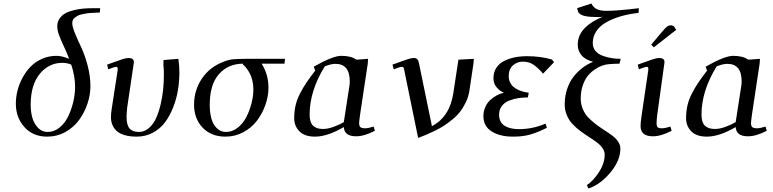

<svg xmlns="http://www.w3.org/2000/svg" viewBox="-20 -776 4426 1100"><path d="M70.8 -182.1Q70.8 -218.8 80.1 -256.3Q89.4 -293.9 108.6 -329.8Q127.9 -365.7 155 -393.8Q182.1 -421.9 220.7 -439Q259.3 -456.1 304.2 -456.1Q334.5 -456.1 376 -439Q365.2 -469.2 346.7 -508.5Q328.1 -547.9 318.1 -575Q308.1 -602.1 308.1 -626Q308.1 -650.9 321.3 -669.9Q334.5 -689 354.7 -700Q375 -710.9 403.3 -717.8Q431.6 -724.6 457.5 -726.8Q483.4 -729 512.2 -729H554.2L551.8 -704.1Q535.2 -703.6 525.9 -703.1Q516.6 -702.6 499.8 -701.7Q482.9 -700.7 472.7 -698.7Q462.4 -696.8 448.5 -693.8Q434.6 -690.9 426.3 -686.5Q418 -682.1 409.7 -676Q401.4 -669.9 397.7 -661.6Q394 -653.3 394 -643.1Q394 -622.6 410.4 -583.3Q426.8 -543.9 446 -503.4Q465.3 -462.9 481.7 -401.9Q498 -340.8 498 -282.2Q498 -231.9 480.7 -180.9Q463.4 -129.9 432.6 -87.9Q401.9 -45.9 354 -19.5Q306.2 6.8 250 6.8Q168.9 6.8 119.9 -47.9Q70.8 -102.5 70.8 -182.1ZM155.8 -174.8Q155.8 -134.8 165.5 -100.8Q175.3 -66.9 198 -43.5Q220.7 -20 252.9 -20Q290 -20 321 -45.2Q352.1 -70.3 370.8 -109.6Q389.6 -148.9 399.9 -193.1Q410.2 -237.3 410.2 -278.8Q410.2 -338.9 388.2 -405.8Q365.2 -416 336.9 -416Q259.8 -416 207.8 -352.8Q155.8 -289.6 155.8 -174.8Z M593.8 -405.8Q657.7 -429.2 680.4 -436.5Q703.1 -443.8 716.8 -443.8Q747.1 -443.8 747.1 -419.9Q747.1 -418.9 744.6 -401.9L709 -162.1Q705.1 -126.5 705.1 -105Q705.1 -60.1 722.2 -40Q739.3 -20 775.9 -20Q806.6 -20 831.8 -41.3Q856.9 -62.5 872.8 -96.2Q888.7 -129.9 899.4 -174.3Q910.2 -218.8 914.6 -262.5Q918.9 -306.2 918.9 -350.1Q918.9 -383.8 916 -405.8L917 -432.1L1002 -439Q1007.8 -395.5 1007.8 -363.8Q1007.8 -310.5 999.3 -259Q990.7 -207.5 971.4 -159.2Q952.1 -110.8 924.6 -74.2Q897 -37.6 855.2 -15.4Q813.5 6.8 763.7 6.8Q722.7 6.8 692.9 -2.2Q663.1 -11.2 646.7 -27.3Q630.4 -43.5 623 -62.7Q615.7 -82 615.7 -105Q615.7 -124.5 619.6 -149.9L653.8 -372.1Q656.7 -393.1 647 -393.1Q635.7 -393.1 600.1 -378.9Z M1091.8 -176.8Q1091.8 -258.3 1136.2 -325Q1180.7 -391.6 1259.8 -421.9Q1288.6 -433.6 1314.5 -436.3Q1340.3 -439 1394 -439H1612.8L1609.9 -411.1H1479Q1518.1 -349.6 1518.1 -273.9Q1518.1 -225.1 1500.7 -175.5Q1483.4 -126 1452.6 -85.2Q1421.9 -44.4 1374.5 -18.8Q1327.1 6.8 1272 6.8Q1190.4 6.8 1141.1 -44.4Q1091.8 -95.7 1091.8 -176.8ZM1181.6 -174.8Q1181.6 -131.3 1190.9 -97.7Q1200.2 -64 1221.7 -42Q1243.2 -20 1274.9 -20Q1310.5 -20 1341.3 -43.9Q1372.1 -67.9 1391.1 -105Q1410.2 -142.1 1420.9 -184.1Q1431.6 -226.1 1431.6 -264.2Q1431.6 -291.5 1425.5 -315.9Q1419.4 -340.3 1410.6 -356.2Q1401.9 -372.1 1393.1 -383.8Q1384.3 -395.5 1378.4 -400.4L1372.1 -405.8V-411.1Q1288.1 -411.1 1234.9 -351.8Q1181.6 -292.5 1181.6 -174.8Z M1665.5 -99.1Q1665.5 -137.2 1673.3 -171.6Q1681.2 -206.1 1698.7 -240Q1716.3 -273.9 1735.6 -302.7Q1754.9 -331.5 1785.6 -371.1L1777.8 -394Q1886.7 -456.1 1935.5 -456.1Q1990.7 -456.1 2022.5 -434.1L2088.9 -439L2086.9 -411.1L2042.5 -116.2Q2037.6 -79.6 2037.6 -70.8Q2037.6 -53.2 2045.4 -47.1Q2053.2 -41 2071.8 -41Q2090.3 -41 2120.6 -50.8L2127.9 -26.9Q2067.4 4.9 2020.5 4.9Q1952.6 4.9 1949.7 -47.9Q1856 6.8 1784.7 6.8Q1725.1 6.8 1695.3 -23.7Q1665.5 -54.2 1665.5 -99.1ZM1753.9 -119.1Q1753.9 -75.2 1773.2 -56.2Q1792.5 -37.1 1830.6 -37.1Q1858.4 -37.1 1892.1 -49.6Q1925.8 -62 1949.7 -76.2L1979.5 -269Q1983.9 -291 1983.9 -309.1Q1983.9 -410.2 1901.9 -410.2Q1877 -410.2 1840.8 -396Q1753.9 -255.4 1753.9 -119.1Z M2228.5 -405.8Q2292 -429.2 2314.7 -436.5Q2337.4 -443.8 2349.6 -443.8Q2364.7 -443.8 2371.6 -435.5Q2378.4 -427.2 2380.9 -411.1L2454.6 -53.2Q2557.6 -107.4 2577.6 -245.1L2606.4 -434.1L2694.8 -439L2692.4 -411.1L2669.4 -256.8Q2664.1 -222.2 2649.2 -190.9Q2634.3 -159.7 2616.2 -136.2Q2598.1 -112.8 2570.8 -90.6Q2543.5 -68.4 2521.2 -54.2Q2499 -40 2467.8 -25.1Q2436.5 -10.3 2419.2 -2.9Q2401.9 4.4 2375.5 14.2L2296.4 -372.1Q2294.4 -385.3 2291.3 -389.2Q2288.1 -393.1 2281.7 -393.1Q2271.5 -393.1 2235.8 -378.9Z M2749.5 -109.9Q2749.5 -137.7 2759.8 -161.6Q2770 -185.5 2787.4 -201.7Q2804.7 -217.8 2824.7 -228.8Q2844.7 -239.7 2867.2 -245.1Q2846.7 -252 2826.9 -273.9Q2807.1 -295.9 2807.1 -328.1Q2807.1 -361.3 2822.8 -386.2Q2838.4 -411.1 2866 -425.5Q2893.6 -439.9 2927 -447Q2960.4 -454.1 2999.5 -454.1Q3076.7 -454.1 3142.1 -435.1L3154.3 -419.9L3091.3 -354Q3060.5 -389.6 3035.4 -406.2Q3010.3 -422.9 2975.1 -422.9Q2943.4 -422.9 2918.9 -401.6Q2894.5 -380.4 2894.5 -339.8Q2894.5 -320.3 2902.1 -304.4Q2909.7 -288.6 2921.4 -278.6Q2933.1 -268.6 2949.2 -261.2Q2965.3 -253.9 2979.7 -250.2Q2994.1 -246.6 3009.3 -245.1L3004.4 -217.8Q2976.1 -217.8 2950.4 -213.9Q2924.8 -210 2898.2 -200Q2871.6 -189.9 2855.5 -169.2Q2839.4 -148.4 2839.4 -119.1Q2839.4 -76.2 2869.9 -56.2Q2900.4 -36.1 2953.1 -36.1Q3032.2 -36.1 3105.5 -67.9L3113.3 -43.9Q3058.6 -16.6 3016.8 -4.9Q2975.1 6.8 2919.4 6.8Q2843.3 6.8 2796.4 -23.2Q2749.5 -53.2 2749.5 -109.9Z M3215.3 -178.2Q3215.3 -224.6 3229 -265.6Q3242.7 -306.6 3266.1 -336.7Q3289.6 -366.7 3317.9 -387.9Q3346.2 -409.2 3377.9 -421.9Q3332 -434.1 3311 -460Q3290 -485.8 3290 -520Q3290 -574.7 3330.6 -615.5Q3371.1 -656.2 3434.1 -680.2Q3421.4 -678.2 3407.2 -678.2Q3359.9 -678.2 3332.3 -683.8Q3304.7 -689.5 3293 -706.1L3286.1 -729L3368.2 -755.9Q3381.3 -731 3401.9 -722.4Q3422.4 -713.9 3454.1 -713.9Q3516.6 -713.9 3640.1 -729L3638.2 -702.1Q3584 -696.3 3538.1 -683.1Q3492.2 -669.9 3455.1 -649.4Q3418 -628.9 3397 -597.9Q3376 -566.9 3376 -528.8Q3376 -502.9 3391.8 -484.1Q3407.7 -465.3 3433.6 -456.1Q3459.5 -446.8 3484.9 -442.9Q3510.3 -439 3536.1 -439L3529.3 -411.1Q3500.5 -411.1 3466.3 -408.2Q3448.7 -406.7 3429.2 -399.9Q3409.7 -393.1 3387.5 -377.9Q3365.2 -362.8 3347.7 -341.6Q3330.1 -320.3 3318.6 -286.1Q3307.1 -252 3307.1 -210.9Q3307.1 -178.2 3319.6 -149.7Q3332 -121.1 3352.1 -100.8Q3372.1 -80.6 3396.2 -62.5Q3420.4 -44.4 3444.8 -28.8Q3469.2 -13.2 3489.3 2Q3509.3 17.1 3521.7 35.9Q3534.2 54.7 3534.2 75.2Q3534.2 144 3476.6 212.9Q3418.9 281.7 3351.1 304.2L3342.3 284.2Q3377.9 261.7 3411.1 210.9Q3444.3 160.2 3444.3 109.9Q3444.3 90.3 3431.6 72.3Q3418.9 54.2 3398.9 39.3Q3378.9 24.4 3354.5 8.8Q3330.1 -6.8 3305.4 -25.1Q3280.8 -43.5 3260.7 -64.5Q3240.7 -85.4 3228 -114.7Q3215.3 -144 3215.3 -178.2Z M3633.8 -405.8Q3697.8 -429.2 3720.5 -436.5Q3743.2 -443.8 3756.8 -443.8Q3787.1 -443.8 3787.1 -419.9Q3787.1 -418.9 3784.7 -401.9L3745.1 -116.2Q3741.7 -85.9 3741.7 -70.8Q3741.7 -52.7 3747.8 -46.9Q3753.9 -41 3772 -41Q3790.5 -41 3820.8 -50.8L3828.1 -26.9Q3767.6 4.9 3720.7 4.9Q3649.9 4.9 3649.9 -54.2Q3649.9 -72.8 3655.8 -113.8L3693.8 -372.1Q3696.8 -393.1 3687 -393.1Q3675.8 -393.1 3640.1 -378.9ZM3710.9 -520 3775.9 -597.2Q3792.5 -616.7 3801.8 -623.8Q3811 -630.9 3824.7 -630.9Q3829.1 -630.9 3833.3 -629.2Q3837.4 -627.4 3839.8 -626L3841.8 -624L3854 -605L3726.1 -504.9Z M3910.6 -99.1Q3910.6 -137.2 3918.5 -171.6Q3926.3 -206.1 3943.8 -240Q3961.4 -273.9 3980.7 -302.7Q4000 -331.5 4030.8 -371.1L4022.9 -394Q4131.8 -456.1 4180.7 -456.1Q4235.8 -456.1 4267.6 -434.1L4334 -439L4332 -411.1L4287.6 -116.2Q4282.7 -79.6 4282.7 -70.8Q4282.7 -53.2 4290.5 -47.1Q4298.3 -41 4316.9 -41Q4335.4 -41 4365.7 -50.8L4373 -26.9Q4312.5 4.9 4265.6 4.9Q4197.8 4.9 4194.8 -47.9Q4101.1 6.8 4029.8 6.8Q3970.2 6.8 3940.4 -23.7Q3910.6 -54.2 3910.6 -99.1ZM3999 -119.1Q3999 -75.2 4018.3 -56.2Q4037.6 -37.1 4075.7 -37.1Q4103.5 -37.1 4137.2 -49.6Q4170.9 -62 4194.8 -76.2L4224.6 -269Q4229 -291 4229 -309.1Q4229 -410.2 4147 -410.2Q4122.1 -410.2 4085.9 -396Q3999 -255.4 3999 -119.1Z"/></svg>

Font: Dehuti Alt
Style: Bold-Italic
Weight: 700
Version: Version 1.2